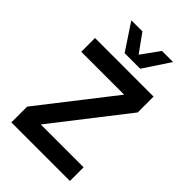

<svg xmlns="http://www.w3.org/2000/svg" viewBox="-262 -999 1099 1099"><g transform="rotate(45 287.5 -449.5)"><path d="M51.8 0V-127.9L396 -568.8H48.8V-680.2H522.9V-551.8L179.2 -110.8H525.9V0ZM124 -898.9H213.9L293 -789.1L372.1 -898.9H461.9L356 -738.8H230Z"/></g></svg>

Font: TASA Orbiter Text SemiBold
Style: Regular
Weight: 600
Designer: Weizhong Zhang
Version: Version 1.000;Glyphs 3.1.2 (3151)